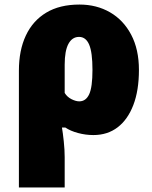

<svg xmlns="http://www.w3.org/2000/svg" viewBox="-20 -583 668 843"><path d="M590 -276Q590 -186 565.5 -122Q541 -58 496.5 -24Q452 10 390 10Q356 10 322.5 1Q289 -8 267 -23H252Q256 0 260 37.5Q264 75 264 107V240H63V-273Q63 -362 93.5 -427Q124 -492 183 -527.5Q242 -563 329 -563Q404 -563 463 -529Q522 -495 556 -430.5Q590 -366 590 -276ZM327 -421Q297 -421 280.5 -390.5Q264 -360 264 -299V-175Q275 -157 294 -147.5Q313 -138 328 -138Q357 -138 371.5 -169Q386 -200 386 -276Q386 -353 371.5 -387Q357 -421 327 -421Z"/></svg>

Font: Noto Sans Display Black
Style: Regular
Weight: 900
Designer: Monotype Design Team
Foundry: Monotype Imaging Inc.
Version: Version 2.003